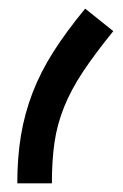

<svg xmlns="http://www.w3.org/2000/svg" viewBox="-20 -424 284 444"><path d="M20 0Q20 -60 28.5 -111Q37 -162 55.5 -210Q74 -258 104 -305Q134 -352 177 -404L242 -352Q199 -299 171.5 -257.5Q144 -216 128 -176Q112 -136 106 -94.5Q100 -53 100 0Z"/></svg>

Font: IBM Plex Sans Arabic
Style: Regular
Weight: 400
Designer: Mike Abbink, Paul van der Laan, Pieter van Rosmalen, Wael Morcos, Khajak Apelian
Foundry: Bold Monday
Version: Version 1.1